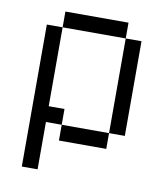

<svg xmlns="http://www.w3.org/2000/svg" viewBox="-74 -562 647 749"><g transform="rotate(10 250.0 -187.5)"><path d="M62.5 -437.5V125H125V-62.5H187.5V0H375V-62.5H187.5V-125H125V-437.5ZM375 -62.5H437.5Q437.5 -62.5 437.5 -437.5H375Q375 -437.5 375 -62.5ZM125 -437.5H375V-500H125Z"/></g></svg>

Font: Unifont
Style: Regular
Weight: 500
Version: Version 15.1.04